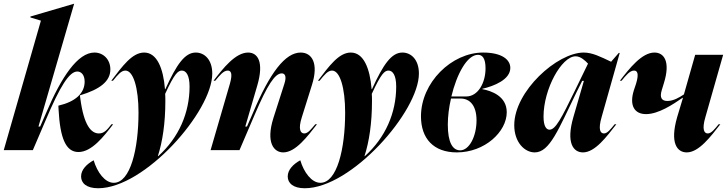

<svg xmlns="http://www.w3.org/2000/svg" viewBox="-35 -800 3873 1023"><path d="M-15 0H140L206 -154C286 -344 335 -419 377 -419C397 -419 416 -402 416 -365C416 -303 367 -258 276 -237L277 -217C285 -65 315 10 383 10C454 10 518 -73 568 -138H559C535 -107 519 -89 492 -89C451 -89 412 -131 393 -275L391 -290V-292C498 -324 553 -367 553 -430C553 -483 516 -520 468 -520C380 -520 293 -392 211 -199L179 -126H170L360 -780H359L127 -712V-707L183 -690Z M397 140C397 176 426 203 488 203C736 203 1096 -206 1096 -408C1096 -483 1054 -520 1008 -520C950 -520 906 -457 846 -325H844C835 -437 801 -520 733 -520C669 -520 617 -447 558 -370H567C593 -402 611 -424 633 -424C676 -424 703 -330 703 -200C703 -7 660 174 571 174C524 174 483 118 464 54C429 73 397 103 397 140ZM806 32C831 -45 846 -144 846 -261C846 -274 846 -287 845 -300C895 -409 914 -424 934 -424C956 -424 975 -400 975 -339C975 -199 918 -67 808 32Z M1190 -354 1087 0H1241L1322 -189C1390 -348 1430 -409 1466 -409C1482 -409 1494 -396 1480 -353L1422 -172C1380 -39 1425 12 1474 12C1540 12 1603 -73 1654 -138H1645C1622 -111 1606 -89 1586 -89C1568 -89 1551 -108 1574 -178L1627 -347C1664 -463 1627 -520 1567 -520C1485 -520 1403 -413 1313 -199L1281 -126H1272L1336 -345C1373 -472 1337 -520 1287 -520C1220 -520 1154 -437 1103 -370H1112C1135 -398 1156 -424 1178 -424C1195 -424 1206 -410 1190 -354Z M1498 140C1498 176 1527 203 1589 203C1837 203 2197 -206 2197 -408C2197 -483 2155 -520 2109 -520C2051 -520 2007 -457 1947 -325H1945C1936 -437 1902 -520 1834 -520C1770 -520 1718 -447 1659 -370H1668C1694 -402 1712 -424 1734 -424C1777 -424 1804 -330 1804 -200C1804 -7 1761 174 1672 174C1625 174 1584 118 1565 54C1530 73 1498 103 1498 140ZM1907 32C1932 -45 1947 -144 1947 -261C1947 -274 1947 -287 1946 -300C1996 -409 2015 -424 2035 -424C2057 -424 2076 -400 2076 -339C2076 -199 2019 -67 1909 32Z M2208 -180C2208 -62 2275 12 2399 12C2548 12 2665 -98 2665 -202C2665 -288 2583 -316 2535 -325V-327C2597 -341 2684 -376 2684 -438C2684 -483 2638 -520 2539 -520C2371 -520 2208 -360 2208 -180ZM2351 -136C2351 -180 2357 -228 2368 -275H2419C2469 -275 2504 -237 2504 -159C2504 -73 2465 1 2417 1C2376 1 2351 -42 2351 -136ZM2370 -286C2398 -403 2453 -508 2512 -508C2536 -508 2552 -488 2552 -436C2552 -357 2511 -286 2449 -286Z M2893 -109C2877 -109 2861 -125 2861 -179C2861 -325 2957 -500 3032 -500C3059 -500 3083 -477 3098 -461L3027 -315C2957 -171 2925 -109 2893 -109ZM2705 -133C2705 -42 2760 12 2814 12C2894 12 2940 -110 3037 -309L3067 -369H3076L3020 -176C2980 -38 3020 12 3071 12C3136 12 3198 -73 3249 -138H3240C3218 -111 3201 -89 3183 -89C3165 -89 3150 -107 3171 -178L3267 -518H3262L3221 -471C3164 -498 3121 -520 3075 -520C2934 -520 2705 -314 2705 -133Z M3268 -370H3277C3300 -398 3321 -424 3343 -424C3360 -424 3371 -410 3354 -354L3342 -318C3317 -237 3346 -192 3407 -192C3474 -192 3551 -244 3602 -279H3604L3573 -176C3533 -37 3573 12 3624 12C3689 12 3752 -73 3803 -138H3794C3772 -111 3755 -89 3736 -89C3718 -89 3703 -108 3724 -178L3818 -508H3669L3609 -297C3584 -280 3552 -262 3521 -262C3492 -262 3478 -278 3491 -320L3502 -356C3539 -474 3502 -520 3452 -520C3385 -520 3319 -436 3268 -370Z"/></svg>

Font: Nyght Serif Bold Italic
Style: Regular
Weight: 700
Italic angle: -16°
Designer: Maksym Kobuzan
Version: Version 0.410;Glyphs 3.1.2 (3151)